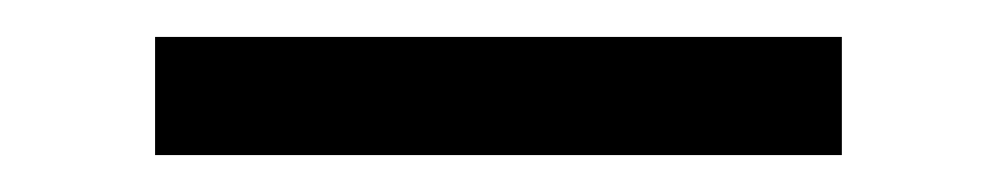

<svg xmlns="http://www.w3.org/2000/svg" viewBox="-20 -722 540 104"><path d="M436 -638H64V-702H436Z"/></svg>

Font: Moesevka
Style: Regular
Weight: 400
Monospace: yes
Designer: Belleve Invis
Foundry: Belleve Invis
Version: Version 32.5.0; ttfautohint (v1.8.4)